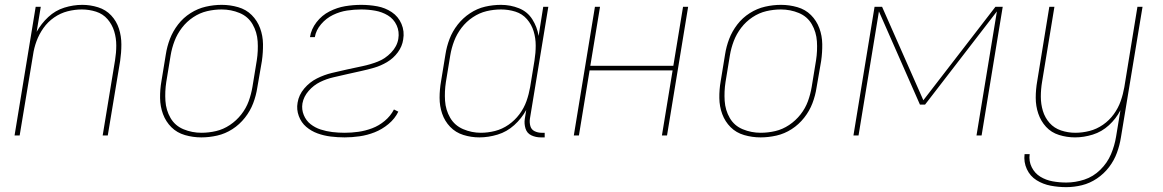

<svg xmlns="http://www.w3.org/2000/svg" viewBox="-20 -558 4792 791"><path d="M40 0H61L116 -331Q120 -360 130.5 -388.5Q141 -417 159 -442.5Q177 -468 203 -486Q229 -504 258.5 -511.5Q288 -519 317 -519Q347 -519 375.5 -510Q404 -501 423 -479Q442 -457 450.5 -429Q459 -401 459 -371Q459 -341 454 -310L403 0H424L475 -307Q480 -341 480 -375Q480 -409 470 -440Q460 -471 438 -494.5Q416 -518 384 -528Q352 -538 319 -538Q282 -538 245 -526.5Q208 -515 179 -488Q150 -461 131 -427L148 -530H127Z M809 8H810Q842 8 875 0.5Q908 -7 937.5 -26Q967 -45 989 -73Q1011 -101 1023 -132.5Q1035 -164 1040 -197L1059 -307Q1064 -342 1063.5 -376.5Q1063 -411 1051.5 -442Q1040 -473 1017 -496Q994 -519 961 -528.5Q928 -538 894 -538H893Q861 -538 828 -530.5Q795 -523 765 -504Q735 -485 713.5 -457Q692 -429 680 -397.5Q668 -366 663 -333L645 -223Q639 -189 639.5 -154Q640 -119 651.5 -88Q663 -57 686 -34Q709 -11 742 -1.5Q775 8 809 8ZM810 -11Q771 -11 736 -25.5Q701 -40 682.5 -72Q664 -104 661.5 -142.5Q659 -181 665 -220L683 -330Q688 -360 699 -389Q710 -418 729.5 -443.5Q749 -469 776 -487Q803 -505 833 -512Q863 -519 893 -519Q932 -519 967 -504.5Q1002 -490 1020.5 -458Q1039 -426 1041.5 -387.5Q1044 -349 1038 -310L1020 -200Q1015 -170 1004.5 -141Q994 -112 974 -86.5Q954 -61 927 -43Q900 -25 870 -18Q840 -11 810 -11Z M1400 8Q1430 8 1461.5 3.5Q1493 -1 1523.5 -13Q1554 -25 1580.5 -47Q1607 -69 1621 -98L1603 -107Q1589 -80 1565 -60Q1541 -40 1513 -29.5Q1485 -19 1456.5 -15Q1428 -11 1400 -11Q1374 -11 1349 -14Q1324 -17 1301 -24.5Q1278 -32 1259.5 -46.5Q1241 -61 1231.5 -84Q1222 -107 1226 -132Q1231 -160 1251.5 -183.5Q1272 -207 1298.5 -220Q1325 -233 1353.5 -239.5Q1382 -246 1410 -252.5Q1438 -259 1466 -265Q1494 -271 1521.5 -279Q1549 -287 1575 -302.5Q1601 -318 1619 -342.5Q1637 -367 1641 -395Q1647 -429 1634 -459.5Q1621 -490 1594 -508Q1567 -526 1534.5 -532Q1502 -538 1468 -538Q1435 -538 1402 -532.5Q1369 -527 1337.5 -511Q1306 -495 1284 -466.5Q1262 -438 1257 -405H1277Q1282 -434 1303 -458.5Q1324 -483 1352 -496.5Q1380 -510 1409.5 -514.5Q1439 -519 1468 -519Q1497 -519 1525.5 -514Q1554 -509 1578 -494.5Q1602 -480 1614 -454Q1626 -428 1621 -398Q1616 -367 1591.5 -341.5Q1567 -316 1536 -304Q1505 -292 1473.5 -285.5Q1442 -279 1410.5 -272Q1379 -265 1347.5 -257.5Q1316 -250 1286 -235Q1256 -220 1233.5 -193.5Q1211 -167 1206 -135Q1201 -107 1211 -80Q1221 -53 1241.5 -35.5Q1262 -18 1288 -8.5Q1314 1 1342.5 4.5Q1371 8 1400 8Z M1955 8Q1992 8 2030 -3.5Q2068 -15 2098.5 -42.5Q2129 -70 2148 -105L2142 -68Q2139 -48 2145 -28.5Q2151 -9 2169 -0.5Q2187 8 2208 8H2224V-11H2211Q2196 -11 2182.5 -17.5Q2169 -24 2165 -38.5Q2161 -53 2163 -68L2239 -530H2218L2199 -410Q2193 -447 2173 -478.5Q2153 -510 2118 -524Q2083 -538 2044 -538Q2011 -538 1978.5 -530.5Q1946 -523 1916.5 -503.5Q1887 -484 1865.5 -456.5Q1844 -429 1832 -397.5Q1820 -366 1815 -333L1797 -223Q1791 -189 1791 -155Q1791 -121 1801.5 -90Q1812 -59 1834.5 -35.5Q1857 -12 1889 -2Q1921 8 1955 8ZM1961 -11Q1923 -11 1888 -26Q1853 -41 1834.5 -73Q1816 -105 1813.5 -143Q1811 -181 1817 -220L1835 -330Q1840 -360 1851 -389Q1862 -418 1881.5 -443.5Q1901 -469 1928 -487Q1955 -505 1984.5 -512Q2014 -519 2044 -519Q2075 -519 2103.5 -510Q2132 -501 2151 -479Q2170 -457 2178.5 -429Q2187 -401 2187 -370.5Q2187 -340 2182 -309L2164 -199Q2159 -170 2149 -141.5Q2139 -113 2120 -87.5Q2101 -62 2075 -44Q2049 -26 2019.5 -18.5Q1990 -11 1961 -11Z M2344 0H2365L2409 -268H2751L2707 0H2728L2815 -530H2794L2754 -287H2412L2452 -530H2431Z M3113 8H3114Q3146 8 3179 0.5Q3212 -7 3241.5 -26Q3271 -45 3293 -73Q3315 -101 3327 -132.5Q3339 -164 3344 -197L3363 -307Q3368 -342 3367.5 -376.5Q3367 -411 3355.5 -442Q3344 -473 3321 -496Q3298 -519 3265 -528.5Q3232 -538 3198 -538H3197Q3165 -538 3132 -530.5Q3099 -523 3069 -504Q3039 -485 3017.5 -457Q2996 -429 2984 -397.5Q2972 -366 2967 -333L2949 -223Q2943 -189 2943.5 -154Q2944 -119 2955.5 -88Q2967 -57 2990 -34Q3013 -11 3046 -1.5Q3079 8 3113 8ZM3114 -11Q3075 -11 3040 -25.5Q3005 -40 2986.5 -72Q2968 -104 2965.5 -142.5Q2963 -181 2969 -220L2987 -330Q2992 -360 3003 -389Q3014 -418 3033.5 -443.5Q3053 -469 3080 -487Q3107 -505 3137 -512Q3167 -519 3197 -519Q3236 -519 3271 -504.5Q3306 -490 3324.5 -458Q3343 -426 3345.5 -387.5Q3348 -349 3342 -310L3324 -200Q3319 -170 3308.5 -141Q3298 -112 3278 -86.5Q3258 -61 3231 -43Q3204 -25 3174 -18Q3144 -11 3114 -11Z M3496 0H3517L3601 -511L3770 -127H3791L4087 -511L4003 0H4024L4111 -530H4081L3784 -145L3614 -530H3583Z M4373 213Q4405 213 4437.5 205Q4470 197 4499 177.5Q4528 158 4549 130.5Q4570 103 4581.5 71.5Q4593 40 4598 8L4687 -530H4666L4612 -199Q4607 -170 4597 -141.5Q4587 -113 4568.5 -87.5Q4550 -62 4524 -44Q4498 -26 4468.5 -18.5Q4439 -11 4410 -11Q4380 -11 4351.5 -20.5Q4323 -30 4304 -51.5Q4285 -73 4276.5 -101Q4268 -129 4268 -159.5Q4268 -190 4273 -220L4324 -530H4303L4253 -223Q4247 -189 4247 -155Q4247 -121 4257.5 -90Q4268 -59 4289.5 -35.5Q4311 -12 4343 -2Q4375 8 4409 8Q4445 8 4482 -3.5Q4519 -15 4548.5 -42Q4578 -69 4596 -104L4578 5Q4572 42 4557 77.5Q4542 113 4513 141.5Q4484 170 4447 182Q4410 194 4373 194Q4344 194 4316.5 189Q4289 184 4266 170Q4243 156 4230.5 131Q4218 106 4222 77H4201Q4197 110 4210.5 139Q4224 168 4250.5 184.5Q4277 201 4308.5 207Q4340 213 4373 213Z"/></svg>

Font: Iosevka Sparkle Thin
Style: Italic
Weight: 100
Italic angle: -9°
Designer: Belleve Invis
Foundry: Belleve Invis
Version: Version 4.5.0; ttfautohint (v1.8.3)